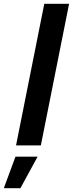

<svg xmlns="http://www.w3.org/2000/svg" viewBox="-51 -762 382 1006"><path d="M311 -742 163 0H33L181 -742ZM30 59H146L56 224H-31Z"/></svg>

Font: Gontserrat Medium
Style: Italic
Weight: 500
Italic angle: -11.3°
Designer: Julieta Ulanovsky
Foundry: Julieta Ulanovsky
Version: Version 6.001